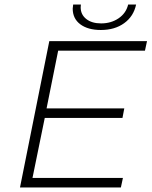

<svg xmlns="http://www.w3.org/2000/svg" viewBox="-20 -825 667 845"><path d="M236 -602 185 -348H527L519 -306H177L123 -42H521L512 0H68L197 -644H627L618 -602ZM300 -787Q300 -792 302 -805H336Q335 -800 335 -793Q335 -761 359.5 -741.5Q384 -722 425 -722Q469 -722 502 -744.5Q535 -767 544 -805H579Q568 -753 526.5 -723Q485 -693 424 -693Q367 -693 333.5 -718Q300 -743 300 -787Z"/></svg>

Font: Montserrat Ace
Style: Light Italic
Weight: 300
Italic angle: -11.3°
Designer: Julieta Ulanovsky
Foundry: Julieta Ulanovsky
Version: Version 1